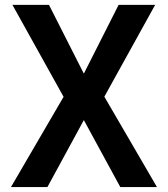

<svg xmlns="http://www.w3.org/2000/svg" viewBox="-20 -757 679 777"><path d="M466.8 0 319.3 -271 171.9 0H24.4L237.3 -365.2L30.3 -737.3H178.2L319.3 -459L460 -737.3H607.9L402.3 -365.7L615.2 0Z"/></svg>

Font: Epilogue SemiBold
Style: Regular
Weight: 600
Designer: Tyler Finck
Foundry: Etcetera Type Co
Version: Version 2.112